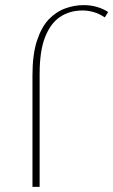

<svg xmlns="http://www.w3.org/2000/svg" viewBox="-20 -731 443 751"><path d="M107 0V-437Q107 -518 124.5 -571.5Q142 -625 170.5 -655Q199 -685 235 -698Q271 -711 307 -711Q335 -711 359 -704Q383 -697 403 -684L390 -663Q367 -678 345.5 -684Q324 -690 303 -690Q252 -690 214.5 -664.5Q177 -639 156 -585Q135 -531 135 -442V0Z"/></svg>

Font: Ysabeau Office Thin
Style: Regular
Weight: 250
Designer: Christian Thalmann (Catharsis Fonts)
Version: Version 2.001;gftools[0.9.30]; featfreeze: tnum,lnum,ss02